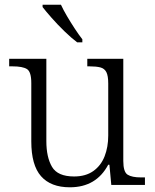

<svg xmlns="http://www.w3.org/2000/svg" viewBox="-20 -786 658 816"><path d="M277 10Q196 10 154.5 -37Q113 -84 113 -185V-433Q113 -481 94.5 -492.5Q76 -504 33 -504H19V-536H177V-186Q177 -118 201 -77Q225 -36 295 -36Q344 -36 376.5 -59Q409 -82 424.5 -121.5Q440 -161 440 -210V-431Q440 -464 432 -479.5Q424 -495 406.5 -499.5Q389 -504 361 -504H351V-536H504V-102Q504 -55 522.5 -43.5Q541 -32 579 -32H596V0H453L445 -86H440Q389 10 277 10ZM308 -606Q284 -624 254.5 -652.5Q225 -681 199.5 -710Q174 -739 161 -756V-766H239Q249 -744 265 -717Q281 -690 298 -664Q315 -638 330 -619V-606Z"/></svg>

Font: Noto Serif Malayalam Light
Style: Regular
Weight: 300
Designer: Indian type Foundry, Jelle Bosma, Monotype Design Team
Foundry: Monotype Imaging Inc.
Version: Version 2.104; ttfautohint (v1.8.4.7-5d5b)